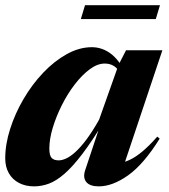

<svg xmlns="http://www.w3.org/2000/svg" viewBox="-22 -682 630 716"><path d="M295.5 -47 357 -231.5 366 -229.5Q321 -155 285 -107.8Q249 -60.5 218.5 -34Q188 -7.5 160.5 2.8Q133 13 105 13Q73 13 48.8 0.2Q24.5 -12.5 11 -36Q-2.5 -59.5 -2.5 -91.5Q-2.5 -144 15.8 -201.2Q34 -258.5 65.8 -312.8Q97.5 -367 138.8 -410.5Q180 -454 226.8 -480Q273.5 -506 320.5 -506Q354 -506 383.5 -487.2Q413 -468.5 437 -427L427.5 -407Q417 -427 402.5 -436Q388 -445 368.5 -445Q341.5 -445 312.8 -423.8Q284 -402.5 257 -367.5Q230 -332.5 208.8 -290.2Q187.5 -248 174.8 -205.8Q162 -163.5 162 -128Q162 -103 170.2 -93.5Q178.5 -84 197 -84Q209 -84 224.2 -90.8Q239.5 -97.5 258.5 -114.5Q277.5 -131.5 299.8 -161Q322 -190.5 347.5 -235.5L420 -440L448 -494.5H583.5L434.5 -49.5L419.5 -72.5Q439.5 -75.5 462 -86Q484.5 -96.5 509.8 -117.8Q535 -139 564.5 -172.5L573.5 -165Q513.5 -69 455.5 -28Q397.5 13 346.5 13Q313 13 299.8 -3.2Q286.5 -19.5 295.5 -47ZM279.5 -611 295 -662.5H574.5L559 -611Z"/></svg>

Font: Newsreader 60pt
Style: Bold Italic
Weight: 700
Italic angle: -17°
Designer: Hugues Gentile
Foundry: Production Type
Version: Version 1.003